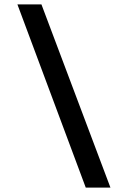

<svg xmlns="http://www.w3.org/2000/svg" viewBox="-20 -769 521 871"><path d="M59 -749H168L481 82H369Z"/></svg>

Font: Karla Tamil Inclined
Style: Bold
Weight: 700
Designer: Jonathan Pinhorn
Foundry: Jonathan Pinhorn
Version: Version 1.001